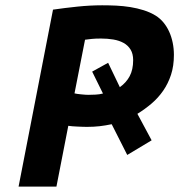

<svg xmlns="http://www.w3.org/2000/svg" viewBox="-20 -691 664 711"><path d="M176.3 -655.3Q219.2 -661.6 266.6 -666.5Q314 -671.4 358.4 -671.4Q383.8 -671.4 410.2 -670.2Q436.5 -668.9 462.4 -664.8Q488.3 -660.6 512.2 -653.1Q536.1 -645.5 556.2 -633.3Q572.8 -623 585.4 -607.7Q598.1 -592.3 606.7 -573.2Q615.2 -554.2 619.6 -532.5Q624 -510.7 624 -487.8Q624 -446.8 613.3 -414.1Q602.5 -381.3 584.2 -355Q565.9 -328.6 541.3 -307.6Q516.6 -286.6 488.8 -269.5L541.5 -171.4L451.2 -117.2L393.6 -231Q370.1 -226.1 348.4 -223.6Q326.7 -221.2 303.2 -221.2Q298.3 -221.2 288.6 -221.4Q278.8 -221.7 268.3 -222.2Q257.8 -222.7 248 -223.4Q238.3 -224.1 232.9 -225.1L189 0H48.8ZM255.9 -345.2Q259.3 -344.2 266.1 -343.3Q272.9 -342.3 280.5 -341.6Q288.1 -340.8 295.2 -340.3Q302.2 -339.8 306.6 -339.8Q319.8 -339.8 334 -340.6Q348.1 -341.3 361.3 -344.7L321.3 -425.8L380.4 -458.5L423.8 -368.2Q447.3 -384.8 460.2 -408.9Q473.1 -433.1 473.1 -468.3Q473.1 -491.7 463.6 -507.3Q454.1 -522.9 437.7 -532Q421.4 -541 399.7 -544.7Q377.9 -548.3 354 -548.3Q333.5 -548.3 319.8 -546.9Q306.2 -545.4 294.9 -543.9Z"/></svg>

Font: PT Astra Sans
Style: Bold Italic
Weight: 700
Italic angle: -16°
Designer: A.Korolkova, I. Chaeva
Foundry: ParaType Ltd
Version: Version 1.002W